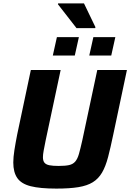

<svg xmlns="http://www.w3.org/2000/svg" viewBox="-20 -1099 765 1127"><path d="M311 8Q215 8 160 -6Q105 -20 81.5 -54Q58 -88 58 -145Q58 -176 64.5 -217.5Q71 -259 81 -310L161 -688H336L248 -275Q241 -240 236.5 -216Q232 -192 232 -176Q232 -155 241 -144Q250 -133 270 -129Q290 -125 324 -125Q363 -125 385.5 -130Q408 -135 421.5 -150.5Q435 -166 443.5 -196Q452 -226 463 -275L551 -688H725L645 -310Q629 -233 614.5 -177.5Q600 -122 579 -86Q558 -50 525 -29.5Q492 -9 440.5 -0.5Q389 8 311 8ZM504 -773 528 -881H657L633 -773ZM290 -773 314 -881H443L419 -773ZM429 -934 320 -1074 321 -1079H473L540 -940L539 -934Z"/></svg>

Font: Saira Thin
Style: Bold Italic
Weight: 700
Italic angle: -12°
Version: Version 1.101